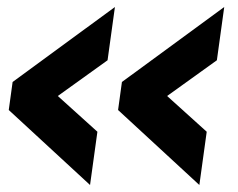

<svg xmlns="http://www.w3.org/2000/svg" viewBox="-20 -528 678 548"><path d="M549 0 317 -214 328 -294 620 -508 599 -356 457 -254 570 -152ZM237 0 5 -214 16 -294 308 -508 287 -356 145 -254 258 -152Z"/></svg>

Font: Mohave Light
Style: Bold Italic
Weight: 700
Italic angle: -8°
Version: Version 2.003